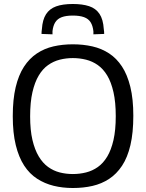

<svg xmlns="http://www.w3.org/2000/svg" viewBox="-20 -932 731 962"><path d="M345 -60Q379 -60 411 -68Q443 -76 470 -95Q497 -114 517 -147Q537 -180 548.5 -230Q560 -280 560 -350Q560 -420 548.5 -470.5Q537 -521 517 -554Q497 -587 470 -606Q443 -625 411 -633Q379 -641 345 -641Q311 -641 279.5 -633Q248 -625 221 -606Q194 -587 174 -553.5Q154 -520 142.5 -470Q131 -420 131 -349Q131 -280 142.5 -231Q154 -182 174 -148.5Q194 -115 221 -95.5Q248 -76 279.5 -68Q311 -60 345 -60ZM345 10Q294 10 249 -1Q204 -12 166 -36.5Q128 -61 101 -102.5Q74 -144 59 -205Q44 -266 44 -350Q44 -434 58.5 -495Q73 -556 100 -597.5Q127 -639 164.5 -664Q202 -689 247.5 -699.5Q293 -710 345 -710Q397 -710 443 -699.5Q489 -689 526.5 -664.5Q564 -640 591 -599Q618 -558 633 -497Q648 -436 648 -352Q648 -267 633.5 -205Q619 -143 591.5 -101.5Q564 -60 526.5 -35.5Q489 -11 443.5 -0.5Q398 10 345 10ZM345 -912Q393 -912 426.5 -901Q460 -890 478.5 -862.5Q497 -835 500 -786Q501 -780 501.5 -774Q502 -768 502 -762L448 -760Q448 -764 448 -768Q448 -772 448 -775Q445 -803 434 -820.5Q423 -838 401 -846Q379 -854 345 -854Q311 -854 289.5 -846Q268 -838 257 -820.5Q246 -803 243 -776Q243 -772 243 -768Q243 -764 243 -760L188 -762Q188 -768 188.5 -774.5Q189 -781 190 -787Q193 -833 210.5 -860.5Q228 -888 261 -900Q294 -912 345 -912Z"/></svg>

Font: Georama ExtraCondensed Thin
Style: Regular
Weight: 400
Version: Version 1.001